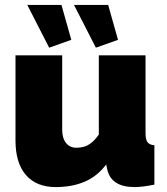

<svg xmlns="http://www.w3.org/2000/svg" viewBox="-20 -751 678 781"><path d="M43 -180V-526H233V-223Q233 -189 248.5 -169.5Q264 -150 291 -150Q306 -150 321 -154Q336 -158 351.5 -170Q367 -182 382 -204V-526H572V-210Q572 -183 580 -172.5Q588 -162 608 -160V0Q583 5 563 7.5Q543 10 528 10Q480 10 452 -8Q424 -26 416 -63L412 -82Q375 -33 323.5 -11.5Q272 10 207 10Q128 10 85.5 -39Q43 -88 43 -180ZM281 -731H420L460 -589L370 -557ZM91 -731H230L270 -589L180 -557Z"/></svg>

Font: Raleway Thin Black
Style: Regular
Weight: 900
Version: Version 4.026